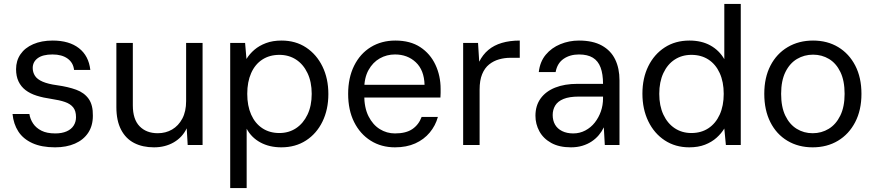

<svg xmlns="http://www.w3.org/2000/svg" viewBox="-20 -740 4467 980"><path d="M261 12Q192 12 145 -9.5Q98 -31 73.5 -69Q49 -107 44 -158H130Q134 -132 149 -109.5Q164 -87 191.5 -73Q219 -59 262 -59Q296 -59 320 -69.5Q344 -80 356 -99Q368 -118 368 -142Q368 -174 353.5 -192Q339 -210 311.5 -219.5Q284 -229 243 -235Q201 -241 167.5 -251.5Q134 -262 110.5 -280Q87 -298 74.5 -324.5Q62 -351 62 -387Q62 -430 84.5 -463Q107 -496 149.5 -514.5Q192 -533 249 -533Q333 -533 383 -494Q433 -455 441 -383H358Q354 -420 325 -441Q296 -462 248 -462Q198 -462 172.5 -443Q147 -424 147 -393Q147 -371 158.5 -353Q170 -335 198 -323Q226 -311 271 -305Q328 -297 369 -282Q410 -267 432.5 -235.5Q455 -204 454 -149Q454 -98 430 -62Q406 -26 362.5 -7Q319 12 261 12Z M766 12Q708 12 665 -10Q622 -32 598 -78Q574 -124 574 -193V-521H658V-202Q658 -131 692.5 -95.5Q727 -60 785 -60Q826 -60 858.5 -79Q891 -98 910.5 -134.5Q930 -171 930 -224V-521H1014V0H938L933 -85Q911 -39 867 -13.5Q823 12 766 12Z M1155 220V-521H1231L1238 -439Q1254 -465 1278.5 -486Q1303 -507 1337.5 -520Q1372 -533 1417 -533Q1489 -533 1542.5 -497.5Q1596 -462 1626 -400.5Q1656 -339 1656 -260Q1656 -181 1626 -119.5Q1596 -58 1542 -23Q1488 12 1416 12Q1355 12 1309 -13Q1263 -38 1239 -83V220ZM1406 -61Q1454 -61 1491 -85.5Q1528 -110 1549.5 -155Q1571 -200 1571 -261Q1571 -322 1549.5 -367Q1528 -412 1491 -436Q1454 -460 1406 -460Q1356 -460 1319 -436Q1282 -412 1262 -367Q1242 -322 1242 -261Q1242 -200 1262 -155Q1282 -110 1319 -85.5Q1356 -61 1406 -61Z M1996 12Q1926 12 1872 -22Q1818 -56 1787.5 -117Q1757 -178 1757 -261Q1757 -343 1787.5 -404.5Q1818 -466 1872.5 -499.5Q1927 -533 1998 -533Q2074 -533 2125 -499.5Q2176 -466 2202.5 -409.5Q2229 -353 2229 -286Q2229 -276 2229 -266Q2229 -256 2228 -242H1820V-307H2147Q2145 -382 2102.5 -422Q2060 -462 1996 -462Q1954 -462 1918.5 -442Q1883 -422 1861 -382.5Q1839 -343 1839 -284V-256Q1839 -190 1861 -146.5Q1883 -103 1918.5 -81Q1954 -59 1996 -59Q2052 -59 2084.5 -81Q2117 -103 2132 -143H2215Q2203 -99 2173.5 -63.5Q2144 -28 2099.5 -8Q2055 12 1996 12Z M2344 0V-521H2420L2426 -425Q2444 -461 2472.5 -485Q2501 -509 2541.5 -521Q2582 -533 2633 -533V-445H2585Q2555 -445 2527 -437Q2499 -429 2476.5 -411Q2454 -393 2441 -361.5Q2428 -330 2428 -283V0Z M2894 12Q2834 12 2793.5 -10.5Q2753 -33 2733 -70Q2713 -107 2713 -149Q2713 -201 2739.5 -237.5Q2766 -274 2814 -293Q2862 -312 2927 -312H3058Q3058 -362 3045.5 -395.5Q3033 -429 3006 -445.5Q2979 -462 2935 -462Q2889 -462 2856.5 -439.5Q2824 -417 2816 -372H2730Q2736 -425 2765.5 -460.5Q2795 -496 2840 -514.5Q2885 -533 2935 -533Q3006 -533 3052 -507.5Q3098 -482 3120 -436.5Q3142 -391 3142 -330V0H3067L3062 -90Q3052 -69 3036.5 -50.5Q3021 -32 3000 -18Q2979 -4 2952.5 4Q2926 12 2894 12ZM2906 -59Q2939 -59 2967.5 -74Q2996 -89 3016 -114.5Q3036 -140 3047 -171.5Q3058 -203 3058 -238V-247H2934Q2886 -247 2856.5 -235Q2827 -223 2814 -201.5Q2801 -180 2801 -153Q2801 -125 2813 -104Q2825 -83 2849 -71Q2873 -59 2906 -59Z M3498 12Q3427 12 3373 -23.5Q3319 -59 3289 -121Q3259 -183 3259 -262Q3259 -341 3289 -402Q3319 -463 3373 -498Q3427 -533 3499 -533Q3561 -533 3606 -508Q3651 -483 3677 -438V-720H3761V0H3685L3677 -84Q3662 -59 3637.5 -37Q3613 -15 3578.5 -1.5Q3544 12 3498 12ZM3509 -61Q3559 -61 3596 -85.5Q3633 -110 3653.5 -155Q3674 -200 3674 -261Q3674 -322 3653.5 -367Q3633 -412 3596 -436Q3559 -460 3509 -460Q3461 -460 3424 -436Q3387 -412 3366 -367Q3345 -322 3345 -261Q3345 -200 3366 -155Q3387 -110 3424 -85.5Q3461 -61 3509 -61Z M4128 12Q4055 12 3999 -21.5Q3943 -55 3912 -116.5Q3881 -178 3881 -261Q3881 -344 3912.5 -405Q3944 -466 4000.5 -499.5Q4057 -533 4130 -533Q4203 -533 4258.5 -499.5Q4314 -466 4345.5 -405Q4377 -344 4377 -261Q4377 -178 4345 -116.5Q4313 -55 4257 -21.5Q4201 12 4128 12ZM4128 -60Q4173 -60 4210 -82.5Q4247 -105 4269 -150Q4291 -195 4291 -261Q4291 -328 4269.5 -372.5Q4248 -417 4211.5 -439Q4175 -461 4130 -461Q4085 -461 4048 -439Q4011 -417 3989 -372.5Q3967 -328 3967 -261Q3967 -194 3988.5 -149.5Q4010 -105 4046.5 -82.5Q4083 -60 4128 -60Z"/></svg>

Font: DM Sans 10pt
Style: Regular
Weight: 400
Version: Version 4.004;gftools[0.9.30]